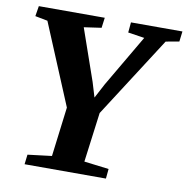

<svg xmlns="http://www.w3.org/2000/svg" viewBox="-82 -823 880 902"><g transform="rotate(10 358.0 -371.5)"><path d="M94 0 99.5 -46.5 214 -60.5 243.5 -296.5 82.5 -682.5 23 -694 31 -743H345.5L339 -694L256 -682L341.5 -436.5L363 -365.5L399.5 -434.5L544.5 -682L466 -694L470.5 -743H716L710 -694L646.5 -682.5L399.5 -298L368.5 -61L486.5 -46.5L482 0Z"/></g></svg>

Font: Merriweather 28pt ExtraBold
Style: Italic
Weight: 800
Italic angle: -7.8°
Version: Version 2.101